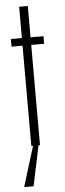

<svg xmlns="http://www.w3.org/2000/svg" viewBox="-58 -686 305 904"><g transform="rotate(-5 94.0 -234.0)"><path d="M110 -510H171V-474H110V0H103L63 190H20V185L77 0H69V-474H17V-510H69V-658H110Z"/></g></svg>

Font: Saira Ultra Condensed ExLight
Style: Regular
Weight: 200
Width: 1
Designer: Hector Gatti with collaboration of the Omnibus-Type team
Foundry: Omnibus-Type
Version: Version 1.001; ttfautohint (v1.8)